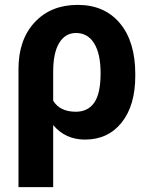

<svg xmlns="http://www.w3.org/2000/svg" viewBox="-20 -558 604 781"><path d="M295.9 -538.1Q405.3 -538.1 467.8 -463.4Q530.3 -388.7 530.3 -256.3V-250Q530.3 -128.9 474.9 -59.6Q419.4 9.8 325.7 9.8Q246.1 9.8 196.3 -49.3V203.1H55.2V-277.3Q55.2 -396.5 121.1 -467.3Q187 -538.1 295.9 -538.1ZM196.3 -148.4Q223.6 -103.5 288.6 -103.5Q337.4 -103.5 363.3 -140.4Q389.2 -177.2 389.2 -260.3Q389.2 -339.4 363 -381.6Q336.9 -423.8 289.1 -423.8Q245.6 -423.8 220.9 -383.5Q196.3 -343.3 196.3 -266.1Z"/></svg>

Font: RobotoInd
Style: Bold
Weight: 700
Designer: Google
Version: Version 2.001150; 2014